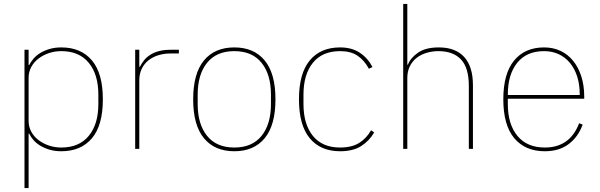

<svg xmlns="http://www.w3.org/2000/svg" viewBox="-20 -760 3062 980"><path d="M105 -506H126V-428H129Q137 -444 151 -460.5Q165 -477 185.5 -489.5Q206 -502 233 -510Q260 -518 293 -518Q393 -518 449 -452Q505 -386 505 -253Q505 -120 449 -54Q393 12 293 12Q260 12 233 4Q206 -4 185.5 -16.5Q165 -29 151 -45Q137 -61 129 -78H126V200H105ZM293 -7Q384 -7 433 -66.5Q482 -126 482 -229V-277Q482 -380 433 -439.5Q384 -499 293 -499Q260 -499 230 -489Q200 -479 176.5 -461Q153 -443 139.5 -418Q126 -393 126 -363V-143Q126 -113 139.5 -88Q153 -63 176.5 -45Q200 -27 230 -17Q260 -7 293 -7Z M670 0V-506H691V-419H694Q703 -437 715.5 -452.5Q728 -468 746.5 -480Q765 -492 791 -499Q817 -506 852 -506H893V-487H849Q818 -487 789.5 -478.5Q761 -470 739 -453Q717 -436 704 -410Q691 -384 691 -349V0Z M1176 12Q1076 12 1021 -54.5Q966 -121 966 -253Q966 -385 1021 -451.5Q1076 -518 1176 -518Q1276 -518 1331 -451.5Q1386 -385 1386 -253Q1386 -121 1331 -54.5Q1276 12 1176 12ZM1176 -7Q1267 -7 1315 -66.5Q1363 -126 1363 -229V-277Q1363 -380 1315 -439.5Q1267 -499 1176 -499Q1085 -499 1037 -439.5Q989 -380 989 -277V-229Q989 -126 1037 -66.5Q1085 -7 1176 -7Z M1716 12Q1616 12 1561 -54.5Q1506 -121 1506 -253Q1506 -385 1561 -451.5Q1616 -518 1716 -518Q1776 -518 1817 -490.5Q1858 -463 1881 -418L1863 -409Q1839 -453 1804.5 -476Q1770 -499 1716 -499Q1625 -499 1577 -439.5Q1529 -380 1529 -277V-229Q1529 -126 1577 -66.5Q1625 -7 1716 -7Q1775 -7 1812.5 -30Q1850 -53 1874 -95L1890 -84Q1865 -41 1823.5 -14.5Q1782 12 1716 12Z M2038 -740H2059V-430H2062Q2075 -464 2113.5 -491Q2152 -518 2220 -518Q2305 -518 2349.5 -469Q2394 -420 2394 -325V0H2373V-321Q2373 -414 2333 -456.5Q2293 -499 2218 -499Q2187 -499 2158 -490.5Q2129 -482 2107 -465Q2085 -448 2072 -422Q2059 -396 2059 -362V0H2038Z M2761 12Q2661 12 2605 -54.5Q2549 -121 2549 -253Q2549 -384 2604 -451Q2659 -518 2757 -518Q2803 -518 2840.5 -500.5Q2878 -483 2905 -450Q2932 -417 2947 -370.5Q2962 -324 2962 -266V-256H2572V-229Q2572 -126 2621 -66.5Q2670 -7 2761 -7Q2889 -7 2936 -131L2954 -124Q2931 -61 2882.5 -24.5Q2834 12 2761 12ZM2757 -499Q2668 -499 2620 -439.5Q2572 -380 2572 -277V-275H2939V-279Q2939 -329 2926 -369.5Q2913 -410 2889 -439Q2865 -468 2831.5 -483.5Q2798 -499 2757 -499Z"/></svg>

Font: IBM Plex Sans Arabic Thin
Style: Regular
Weight: 100
Designer: Mike Abbink, Paul van der Laan, Pieter van Rosmalen, Wael Morcos, Khajak Apelian
Foundry: Bold Monday
Version: Version 1.101